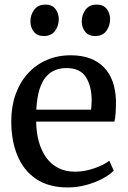

<svg xmlns="http://www.w3.org/2000/svg" viewBox="-20 -813 561 844"><path d="M278.2 11Q194.6 11 139.3 -26Q84 -63 56.8 -128.6Q29.5 -194.2 29.5 -279.4Q29.5 -345.3 48.8 -398.9Q68.1 -452.4 103.1 -490.6Q138 -528.8 185.8 -549.4Q233.6 -570 290.6 -570Q384 -570 435.3 -518.6Q486.7 -467.2 489.8 -370.6Q489.8 -340.5 488.4 -318.1Q487 -295.6 483 -278.4H139Q139.7 -230.1 150.9 -189.7Q162.2 -149.3 183.6 -119.9Q205 -90.5 236.6 -74.4Q268.2 -58.3 309.6 -58.3Q351.8 -58.3 394.7 -73.3Q437.6 -88.3 460.5 -106.6L479.9 -63Q462 -44.3 430.3 -27.5Q398.5 -10.6 358.9 0.2Q319.3 11 278.2 11ZM139.5 -330.9H380.3Q381.2 -337.9 381.8 -346.5Q382.4 -355.1 382.6 -362.7Q382.9 -370.4 382.9 -374.2Q382.5 -435 357.3 -474.4Q332.1 -513.8 272 -513.8Q245.1 -513.8 222.1 -504.6Q199.1 -495.3 181.4 -474.4Q163.8 -453.5 153 -418.2Q142.3 -383 139.5 -330.9ZM171.8 -654.6Q143.9 -654.6 128.8 -673.5Q113.7 -692.4 113.7 -718.8Q113.7 -747.5 130.3 -770.1Q147 -792.7 179.3 -792.7H180.3Q208.6 -792.7 223.5 -773.8Q238.4 -754.9 238.4 -728.6Q238.4 -699.9 222 -677.3Q205.6 -654.6 172.8 -654.6ZM397.4 -654.6Q369.5 -654.6 354.4 -673.5Q339.3 -692.4 339.3 -718.8Q339.3 -747.5 355.9 -770.1Q372.6 -792.7 404.9 -792.7H405.9Q434.2 -792.7 449.1 -773.8Q464 -754.9 464 -728.6Q464 -699.9 447.6 -677.3Q431.3 -654.6 398.4 -654.6Z"/></svg>

Font: Merriweather 7pt Light
Style: Regular
Weight: 300
Designer: Eben Sorkin
Foundry: Eben Sorkin
Version: Version 2.200;gftools[0.9.31]